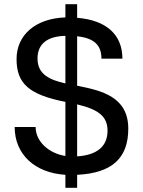

<svg xmlns="http://www.w3.org/2000/svg" viewBox="-20 -820 680 916"><path d="M348 -322C454 -297 493 -262 493 -196C493 -122 443 -80 348 -74ZM292 -422C218 -439 159 -464 159 -541C159 -610 205 -647 292 -649ZM348 -800H292V-737C150 -732 59 -654 59 -538C59 -421 119 -368 292 -334V-76C214 -88 150 -144 150 -214H50C50 -84 146 5 292 14V76H348V14C514 6 592 -65 592 -206C592 -359 464 -388 348 -411V-647C429 -638 464 -605 464 -540H564C564 -655 487 -724 348 -735Z"/></svg>

Font: Perun
Style: Regular
Weight: 400
Foundry: Copyright (c) Stefan Peev, Context Ltd, 2016
Version: Version 1.089